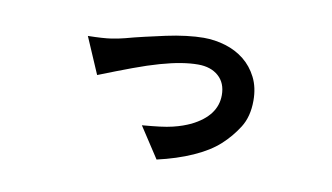

<svg xmlns="http://www.w3.org/2000/svg" viewBox="-53 -525 1105 640"><g transform="rotate(10 500.0 -204.5)"><path d="M790 -240Q790 -186 766.5 -149Q743 -112 711 -83Q678 -53 625 -29.5Q572 -6 506 9L438 -95Q473 -98 497.5 -101Q522 -104 540.5 -108.5Q559 -113 573 -118Q587 -123 600 -129Q683 -170 683 -240Q683 -281 657 -304Q631 -327 588 -327Q562 -327 531 -322Q500 -317 461 -306Q422 -295 373.5 -277Q325 -259 262 -234L209 -357Q262 -358 287.5 -362Q313 -366 332 -371Q361 -379 395.5 -387Q430 -395 464.5 -402.5Q499 -410 532 -414Q565 -418 591 -418Q629 -418 665 -407Q701 -396 728.5 -374Q756 -352 773 -318.5Q790 -285 790 -240Z"/></g></svg>

Font: NanumGothicCoding
Style: Bold
Weight: 700
Monospace: yes
Designer: Kwon Bruce; Nicolas Noh; Sung-woo Choi; Go-un Cha; Soo-hyun Park;
Foundry: NHN Corporation
Version: Version 2.000;PS 1;hotconv 1.0.49;makeotf.lib2.0.14853